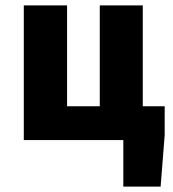

<svg xmlns="http://www.w3.org/2000/svg" viewBox="-20 -518 640 710"><path d="M68 0V-498H228V-125H349V-498H508V0ZM436 172V0H407V-125H589V-19L574 172Z"/></svg>

Font: Source Code Pro ExtraBold
Style: Regular
Weight: 800
Monospace: yes
Designer: Paul D. Hunt, Teo Tuominen
Foundry: Adobe Systems Incorporated
Version: Version 1.018;hotconv 1.0.116;makeotfexe 2.5.65601